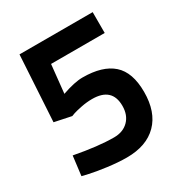

<svg xmlns="http://www.w3.org/2000/svg" viewBox="-160 -776 850 902"><g transform="rotate(-30 265.0 -325.0)"><path d="M74 -661H471V-548H180L164 -395Q232 -419 276 -419Q384 -419 438.5 -370.5Q493 -322 493 -216Q493 -107 434.5 -48Q376 11 269 11Q223 11 166 3.5Q109 -4 74 -12L40 -20L53 -125Q179 -101 264 -101Q313 -101 342.5 -130.5Q372 -160 372 -210Q372 -309 264 -309Q235 -309 205 -303Q175 -297 160 -292L144 -286L53 -305Z"/></g></svg>

Font: TitilliumText22L Rg
Style: Bold
Weight: 700
Designer: Campivisivi
Foundry: Campivisivi
Version: 1.000